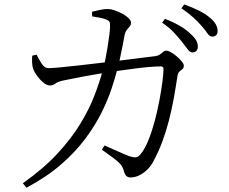

<svg xmlns="http://www.w3.org/2000/svg" viewBox="-20 -802 1040 872"><path d="M807.2 -611.1Q791.8 -630.5 770.7 -653.4Q749.5 -676.2 716.4 -699L729.2 -716.5Q768.4 -701.2 796.8 -684.5Q825.3 -667.9 843.9 -649.6Q862.9 -632.7 870.8 -618.8Q878.6 -604.9 878.6 -590.1Q878.6 -577.8 871.8 -570.8Q864.9 -563.9 854.6 -563.9Q842.4 -563.9 832.3 -578.2Q822.2 -592.5 807.2 -611.1ZM895.9 -683.8Q879.2 -703.2 858.7 -722Q838.2 -740.7 804.1 -764.4L816.6 -781.8Q855.3 -767.9 884.2 -753.3Q913.1 -738.8 931.1 -723.5Q950.9 -707.4 959.6 -692.3Q968.3 -677.2 968.3 -661.5Q968.3 -649.1 961.9 -642.4Q955.4 -635.8 943.7 -635.8Q931.7 -635.8 922 -650.7Q912.3 -665.6 895.9 -683.8ZM398.2 -748.8Q414.1 -752.7 434.9 -757.2Q455.7 -761.7 470.3 -760.9Q484.8 -760.9 502.7 -754.4Q520.7 -748 537.2 -738.9Q553.7 -729.8 564.3 -719.2Q574.9 -708.5 574.9 -699.2Q574.9 -688.3 569.1 -682Q563.4 -675.6 556.2 -666.7Q548.9 -657.8 545.1 -639Q541.9 -621.6 536.7 -594Q531.5 -566.4 525 -537Q518.6 -507.6 512.1 -484.3Q503.1 -449 486.6 -399.1Q470.2 -349.3 441.4 -290.9Q412.6 -232.6 367.4 -172Q322.2 -111.4 256.6 -54.5Q191.1 2.4 100.2 50.3L83.7 30.3Q178.3 -36.6 241.4 -105Q304.4 -173.4 344.7 -239.8Q385 -306.1 408.8 -367.8Q432.6 -429.5 446.8 -483Q452.4 -501.5 458 -529Q463.5 -556.5 468.4 -586.8Q473.3 -617.2 476.5 -642.8Q479.8 -668.5 479.8 -681.7Q480.5 -696.3 477.2 -702.7Q473.8 -709 461.6 -713.6Q448.6 -719.1 430.4 -722.2Q412.3 -725.3 398.4 -727.5ZM443 -122 454.8 -141.4Q476.1 -131.9 498.8 -121.8Q521.4 -111.6 539.8 -103.6Q558.3 -95.6 568.1 -92.4Q587.9 -86.1 598.2 -87.8Q608.5 -89.6 619.1 -102.3Q638.2 -125.9 654.4 -166.1Q670.5 -206.4 683.1 -253.9Q695.7 -301.5 704.4 -348.2Q713.1 -394.9 717.9 -432.4Q722.6 -470 722.6 -489Q722.6 -500.4 710.9 -500.4Q689.1 -500.4 657.9 -497.8Q626.7 -495.2 593.1 -490.7Q559.4 -486.2 528.8 -482Q498.2 -477.7 475.7 -474.3Q453.1 -470.7 421.8 -465.7Q390.6 -460.6 358.9 -454.4Q327.2 -448.2 301.2 -443.2Q275.2 -438.2 262.9 -435.4Q240.1 -430 230.7 -421.9Q221.3 -413.9 206 -413.9Q192.9 -413.9 177 -427Q161 -440 148.5 -457.3Q136.1 -474.6 132 -485.9Q126.4 -500.4 125.8 -517Q125.2 -533.6 126.3 -549.1L146 -553.7Q156.5 -533.7 169.1 -513.1Q181.6 -492.6 202.5 -492.6Q217.3 -492.6 251.7 -495.9Q286.1 -499.2 332.5 -504.3Q378.9 -509.4 429.9 -515.5Q480.9 -521.7 530.3 -527.6Q579.7 -533.5 620.3 -539Q661 -544.5 684.3 -546.9Q698.3 -548.9 706.3 -554.7Q714.2 -560.4 720.9 -566.1Q727.5 -571.9 735.6 -571.9Q743.3 -571.9 756.7 -564.5Q770.1 -557.1 783.2 -545.6Q796.3 -534.2 805.6 -522.8Q814.9 -511.5 814.9 -503.6Q814.9 -493.4 808.8 -488.4Q802.6 -483.5 795.3 -477.3Q788.1 -471.2 785.9 -456.5Q778.1 -404.3 768.8 -353.2Q759.4 -302.2 746.8 -253.4Q734.2 -204.7 717.3 -159Q700.3 -113.3 677.9 -71.7Q666.1 -48 647.9 -30.7Q629.7 -13.5 610.5 -4.7Q591.3 4 573.5 4Q561.1 4 553.7 -3Q546.4 -10 542.3 -26.3Q537.5 -44.9 525 -58.4Q512.4 -71.9 492 -86.6Q471.5 -101.3 443 -122Z"/></svg>

Font: Noto Serif HK
Style: Regular
Weight: 200
Designer: Ryoko NISHIZUKA 西塚涼子 (kana & ideographs); Frank Grießhammer (Latin, Greek & Cyrillic); Wenlong ZHANG 张文龙 (bopomofo); San
Foundry: Adobe
Version: Version 2.001;hotconv 1.1.0;makeotfexe 2.6.0